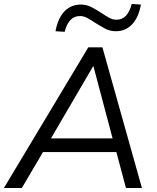

<svg xmlns="http://www.w3.org/2000/svg" viewBox="-39 -942 789 962"><path d="M-19.4 0 403.5 -705H474.1L672.1 0H592.1L539.4 -197.4L570.9 -180H145.3L185.7 -196L70.4 0ZM427.3 -609.5 208.2 -234.6 185.7 -248.6H552.4L529.1 -233.6L429.3 -609.5ZM285.1 -782.6 239 -785.5Q247 -828.8 264.2 -858.6Q281.3 -888.4 307.1 -903.8Q332.9 -919.2 365.7 -919.2Q394.7 -919.2 420.2 -905.9Q445.6 -892.5 468.6 -877.4Q488.6 -863.8 506.9 -853.5Q525.1 -843.2 544.1 -843.2Q573.6 -843.2 592.4 -863.5Q611.2 -883.9 620.8 -922.2L666.9 -919.2Q655.9 -855.1 623.1 -820.3Q590.3 -785.5 541.2 -785.5Q511.7 -785.5 486.2 -799.4Q460.7 -813.3 437.7 -827.8Q418.2 -841 399.5 -851.3Q380.7 -861.6 362.2 -861.6Q332.7 -861.6 313.7 -841.5Q294.6 -821.3 285.1 -782.6Z"/></svg>

Font: Nunito Sans 12pt ExtraLight
Style: Italic
Weight: 200
Italic angle: -9°
Designer: Vernon Adams
Foundry: Vernon Adams
Version: Version 3.101;gftools[0.9.27]